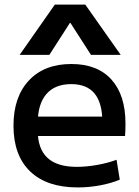

<svg xmlns="http://www.w3.org/2000/svg" viewBox="-20 -810 606 840"><path d="M320 10Q185 10 112 -60Q39 -130 39 -260Q39 -386 106.5 -458Q174 -530 292 -530Q406 -530 467.5 -462Q529 -394 529 -269Q529 -256 528.5 -240Q528 -224 527 -215H99V-300H445L428 -274Q428 -359 394 -400.5Q360 -442 292 -442Q220 -442 182.5 -398Q145 -354 145 -270V-240Q145 -159 187.5 -119.5Q230 -80 316 -80Q358 -80 405.5 -88.5Q453 -97 490 -111L504 -24Q466 -8 417.5 1Q369 10 320 10ZM66 -570 220 -790H353L508 -570H378L288 -710H286L196 -570Z"/></svg>

Font: M PLUS 1 Medium
Style: Regular
Weight: 500
Designer: Coji Morishita
Foundry: UNDERFOREST DESIGN
Version: Version 1.001